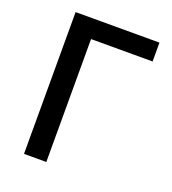

<svg xmlns="http://www.w3.org/2000/svg" viewBox="-135 -838 838 938"><g transform="rotate(20 284.5 -368.5)"><path d="M97 0V-737H533V-639H213V0Z"/></g></svg>

Font: Source Han Sans SC Medium
Style: Regular
Weight: 500
Designer: Ryoko NISHIZUKA 西塚涼子 (kana, bopomofo & ideographs); Paul D. Hunt (Latin, Greek & Cyrillic); Sandoll Communications 산돌커뮤니
Foundry: Adobe
Version: Version 2.004;hotconv 1.0.118;makeotfexe 2.5.65603